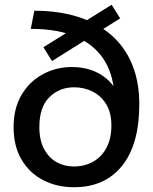

<svg xmlns="http://www.w3.org/2000/svg" viewBox="-20 -775 640 805"><path d="M290 10Q219 10 161.5 -19.5Q104 -49 70.5 -105.5Q37 -162 37 -242Q37 -321 70.5 -377.5Q104 -434 160 -464Q216 -494 281 -494Q336 -494 379.5 -474.5Q423 -455 451 -420Q479 -385 487 -338L460 -289V-354Q460 -451 420 -518Q380 -585 302 -619.5Q224 -654 109 -654L124 -730Q227 -730 308 -704Q389 -678 446.5 -628Q504 -578 534 -505Q564 -432 564 -338Q564 -170 492 -80Q420 10 290 10ZM289 -77Q334 -77 369.5 -96.5Q405 -116 426 -154.5Q447 -193 447 -249Q447 -303 425 -338.5Q403 -374 367.5 -391.5Q332 -409 291 -409Q229 -409 187 -367.5Q145 -326 145 -242Q145 -187 165 -150Q185 -113 217.5 -95Q250 -77 289 -77ZM198 -519 162 -577 448 -755 484 -698Z"/></svg>

Font: Instrument Sans Medium
Style: Regular
Weight: 500
Designer: Rodrigo Fuenzalida
Foundry: fragTYPE
Version: Version 1.000;gftools[0.9.28]